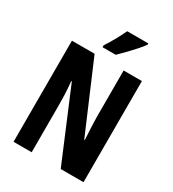

<svg xmlns="http://www.w3.org/2000/svg" viewBox="-219 -1053 1060 1174"><g transform="rotate(30 311.0 -466.5)"><path d="M558 0H397L188 -498H184Q189 -446 190.5 -404Q192 -362 192 -331V0H64V-714H224L432 -227H436Q433 -277 431 -317.5Q429 -358 429 -389V-714H558ZM477 -924Q464 -905 440 -878Q416 -851 389 -823Q362 -795 339 -773H246V-786Q272 -826 292 -862.5Q312 -899 328 -933H477Z"/></g></svg>

Font: Noto Sans Myanmar ExtraCondensed
Style: Bold
Weight: 700
Width: 2
Designer: Monotype Design Team
Foundry: Monotype Imaging Inc.
Version: Version 2.107; ttfautohint (v1.8.4.7-5d5b)